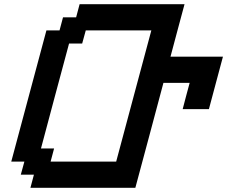

<svg xmlns="http://www.w3.org/2000/svg" viewBox="-20 -895 1082 915"><path d="M125 0H625Q647.5 -83 692.1 -250Q736.8 -417 758.8 -500H883.8Q877.9 -479 866.9 -437.3Q856 -395.5 850.6 -375H975.6Q986.8 -416.5 1009 -500Q1031.2 -583.5 1042.5 -625H792.5Q803.7 -667 825.9 -750.2Q848.1 -833.5 859.4 -875H359.4L342.8 -812.5H280.3L263.7 -750H201.2Q173.3 -646 117.4 -437.5Q61.5 -229 33.7 -125H96.2L79.1 -62.5H141.6ZM533.7 -125H221.2L237.8 -187.5H175.3Q197.3 -270.5 241.9 -437.3Q286.6 -604 309.1 -687.5H371.6L388.7 -750H701.2Q673.3 -646 617.4 -437.7Q561.5 -229.5 533.7 -125Z"/></svg>

Font: Faithful 32x
Style: Oblique
Weight: 400
Foundry: Faithful Resource Pack
Version: Version 1.0; January 27, 2023